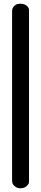

<svg xmlns="http://www.w3.org/2000/svg" viewBox="-20 -815 221 1032"><path d="M45 -693V-707V-719V-754Q45 -772 55.5 -782Q66 -792 77 -794L88 -795Q111 -795 123 -784.5Q135 -774 136 -763V-752V-719V-698V-693V-652V54V95V99V121V155Q136 160 135.5 167Q135 174 123 185.5Q111 197 88 197Q83 197 76 195.5Q69 194 57 184Q45 174 45 156V121Z"/></svg>

Font: Soda Fountain
Style: Regular
Weight: 400
Version: Version 1.0